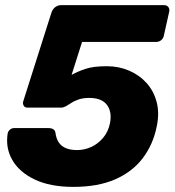

<svg xmlns="http://www.w3.org/2000/svg" viewBox="-20 -720 685 751"><path d="M267 11Q176 11 115.5 -18Q55 -47 28 -94.5Q1 -142 10 -198Q12 -207 19 -213Q26 -219 35 -219H169Q182 -219 189 -214Q196 -209 197 -200Q200 -177 210.5 -162Q221 -147 239 -140Q257 -133 281 -133Q310 -133 336.5 -145Q363 -157 383 -180.5Q403 -204 410 -237Q419 -282 398.5 -309.5Q378 -337 329 -337Q306 -337 289 -331.5Q272 -326 260 -318Q248 -310 238 -304.5Q228 -299 219 -299H87Q77 -299 72.5 -307Q68 -315 71 -324L181 -670Q186 -685 196.5 -692.5Q207 -700 220 -700H621Q632 -700 638 -693Q644 -686 642 -675L621 -581Q619 -570 610.5 -563Q602 -556 591 -556H301L260 -427Q285 -441 315.5 -451Q346 -461 398 -461Q445 -461 485.5 -443.5Q526 -426 554 -394.5Q582 -363 593 -320Q604 -277 593 -225Q579 -155 538.5 -101.5Q498 -48 430.5 -18.5Q363 11 267 11Z"/></svg>

Font: Rubik Light
Style: Bold Italic
Weight: 700
Italic angle: -12°
Version: Version 2.104